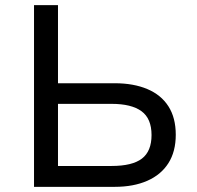

<svg xmlns="http://www.w3.org/2000/svg" viewBox="-20 -725 765 745"><path d="M112 0V-705H205V-402H425Q498 -402 551.5 -379.5Q605 -357 633.5 -312.5Q662 -268 662 -202Q662 -137 633.5 -92Q605 -47 551.5 -23.5Q498 0 425 0ZM205 -81H413Q493 -81 530.5 -109.5Q568 -138 568 -201Q568 -265 529 -293.5Q490 -322 413 -322H205Z"/></svg>

Font: Nunito Sans 6pt
Style: Regular
Weight: 400
Version: Version 3.101;gftools[0.9.27]